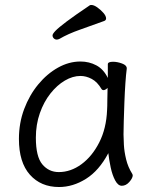

<svg xmlns="http://www.w3.org/2000/svg" viewBox="-20 -733 615 771"><path d="M399 -649Q350 -631 301.5 -614Q253 -597 219 -577Q213 -574 208 -574Q201 -574 196 -579Q191 -584 191 -591Q191 -597 203 -609.5Q215 -622 247.5 -646.5Q280 -671 341 -712Q343 -713 347 -713Q357 -713 370.5 -703.5Q384 -694 395 -681.5Q406 -669 406 -659Q406 -652 399 -649ZM489 -457Q486 -435 483.5 -398.5Q481 -362 479.5 -321.5Q478 -281 477 -246Q476 -211 476 -193Q476 -179 477.5 -151.5Q479 -124 486.5 -93Q494 -62 511 -35Q513 -31 513 -29Q513 -18 499.5 -2.5Q486 13 469 13Q454 13 442.5 -8.5Q431 -30 424.5 -60.5Q418 -91 415 -118Q378 -48 325.5 -15Q273 18 217 18Q144 18 100 -31.5Q56 -81 56 -175Q56 -239 77 -295Q98 -351 133.5 -394Q169 -437 213 -461.5Q257 -486 303 -486Q338 -486 367 -470.5Q396 -455 413 -420V-475Q413 -485 434 -485Q451 -485 470 -478Q489 -471 489 -459ZM412 -380Q403 -371 395 -371Q391 -371 388 -375Q371 -404 348.5 -416Q326 -428 303 -428Q272 -428 240.5 -409.5Q209 -391 182.5 -357.5Q156 -324 140 -278.5Q124 -233 124 -180Q124 -104 150 -73Q176 -42 216 -42Q264 -42 307 -73.5Q350 -105 378.5 -161Q407 -217 410 -291Q411 -305 411 -330Q411 -355 412 -380Z"/></svg>

Font: Moon Stars Kai T
Style: Regular
Weight: 400
Designer: GuiWonder
Version: Version 1.101